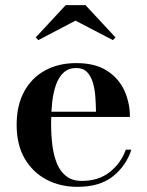

<svg xmlns="http://www.w3.org/2000/svg" viewBox="-20 -714 569 744"><path d="M280.5 10Q213 10 159.8 -18.2Q106.5 -46.5 75.5 -100Q44.5 -153.5 44.5 -230Q44.5 -306.5 74 -360Q103.5 -413.5 155.5 -441.5Q207.5 -469.5 275.5 -469.5Q348.5 -469.5 394.2 -440.2Q440 -411 461.8 -363.2Q483.5 -315.5 483.5 -261H111.5V-281H352Q351.5 -308.5 349.5 -338.2Q347.5 -368 340 -393.5Q332.5 -419 317.2 -434.8Q302 -450.5 275.5 -450.5Q246 -450.5 227 -433.2Q208 -416 197.2 -386Q186.5 -356 182.2 -317.5Q178 -279 178 -236Q178 -189.5 183.2 -149.2Q188.5 -109 201.5 -78.5Q214.5 -48 237.8 -30.5Q261 -13 297 -13Q362 -13 405.2 -47.2Q448.5 -81.5 467.5 -134H489Q469.5 -72.5 418.2 -31.2Q367 10 280.5 10ZM128.5 -558.5 118.5 -569 234.5 -694H311.5L427.5 -569L417.5 -558.5L272.5 -634Z"/></svg>

Font: Bodoni Moda 11pt SemiBold
Style: Regular
Weight: 600
Designer: Owen Earl
Foundry: indestructible type
Version: Version 2.004